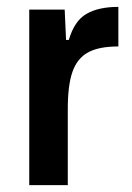

<svg xmlns="http://www.w3.org/2000/svg" viewBox="-20 -538 385 558"><path d="M65 -510H168L172 -422H180Q196 -477 231 -497.5Q266 -518 324 -518V-403Q267 -403 235.5 -385.5Q204 -368 190.5 -329Q177 -290 177 -222V0H65Z"/></svg>

Font: Saira Semi Condensed Medium
Style: Regular
Weight: 500
Width: 4
Designer: Hector Gatti with collaboration of the Omnibus-Type team
Foundry: Omnibus-Type
Version: Version 1.001; ttfautohint (v1.8)